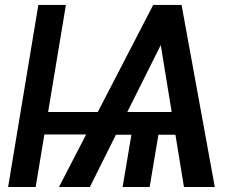

<svg xmlns="http://www.w3.org/2000/svg" viewBox="-20 -747 986 767"><path d="M12.4 0 133.2 -727.3H243.3L172.2 -299.7H370.7L592 -727.3H705.3L838.1 0H714.8L680.8 -208.8H612.9L577.8 0H469.8L505 -208.8H443.2L339.1 0H215.6L324.2 -209.9H157.3L122.5 0ZM488.6 -299.7H665.8L622.2 -567.1Z"/></svg>

Font: Inter P Medium
Style: Italic
Weight: 500
Italic angle: 9.39999°
Designer: Rasmus Andersson
Foundry: rsms
Version: Version 3.018;git-588b23468